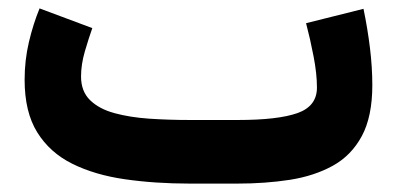

<svg xmlns="http://www.w3.org/2000/svg" viewBox="-20 -437 944 457"><path d="M544.9 0H432.1Q349.1 0 277.6 -10.3Q206.1 -20.5 152.3 -47.1Q98.6 -73.7 68.6 -122.1Q38.6 -170.4 38.6 -247.1Q38.6 -293.5 48.8 -336.9Q59.1 -380.4 74.2 -417L199.7 -370.1Q191.4 -346.7 182.1 -315.2Q172.9 -283.7 172.9 -254.9Q172.9 -219.7 194.3 -198.7Q215.8 -177.7 252.4 -167.7Q289.1 -157.7 335.4 -154.5Q381.8 -151.4 432.1 -151.4H546.4Q641.1 -151.4 687.7 -167.7Q734.4 -184.1 734.4 -228.5Q734.4 -261.7 726.3 -303.2Q718.3 -344.7 708.5 -381.8L845.2 -416Q855 -368.7 860.6 -322.8Q866.2 -276.9 866.2 -234.4Q866.2 -159.7 841.3 -113.3Q816.4 -66.9 772.2 -42.5Q728 -18.1 669.9 -9Q611.8 0 544.9 0Z"/></svg>

Font: Vazirmatn FD NL Black
Style: Regular
Weight: 900
Designer: Saber Rastikerdar
Foundry: Saber Rastikerdar
Version: Version 33.003